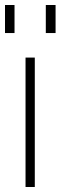

<svg xmlns="http://www.w3.org/2000/svg" viewBox="-36 -747 242 767"><path d="M-16 -615V-727H22V-615ZM147 -615V-727H186V-615ZM66 0V-517H103V0Z"/></svg>

Font: Mona Sans Expanded ExtraLight
Style: Regular
Weight: 200
Width: 7
Designer: Deni Anggara
Foundry: GitHub
Version: Version 1.001;gftools[0.9.33]